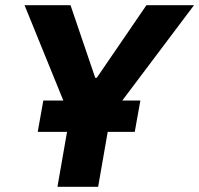

<svg xmlns="http://www.w3.org/2000/svg" viewBox="-20 -720 768 740"><path d="M248.8 -271.8 74.6 -700H251.8L347 -420.2H353L544.4 -700H727.8L405.6 -271.8L358.2 0H201.4ZM147 -332.6H521L499.4 -211.8H125.4Z"/></svg>

Font: Fixel Italic Variable Display Thin
Style: Italic
Weight: 100
Italic angle: -10°
Designer: AlfaBravo + MacPaw
Foundry: Kyrylo Tkachov, Marchela Mozhyna, Serhii Makarenko, Maria Weinstein, Zakhar Kryvoshyya
Version: Version 1.210;Glyphs 3.2 (3217)